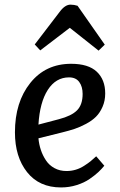

<svg xmlns="http://www.w3.org/2000/svg" viewBox="-20 -800 521 834"><path d="M435.1 -606 408.2 -580.1 283.2 -679.2 154.8 -581.1 130.9 -606.9 238.8 -748Q262.2 -779.8 286.1 -779.8Q302.2 -779.8 316.9 -774.9ZM289.1 -522.9Q363.8 -522.9 400.4 -488.5Q437 -454.1 437 -394Q437 -362.3 425.5 -336.2Q414.1 -310.1 397 -293Q379.9 -275.9 353.8 -262Q327.6 -248 304.2 -240.2Q280.8 -232.4 251 -225.1L147 -199.2Q149.4 -172.9 157.5 -148.7Q165.5 -124.5 179.7 -103.3Q193.8 -82 216.8 -69.6Q239.7 -57.1 269 -57.1Q290 -57.1 309.3 -63Q328.6 -68.8 345.9 -80.1Q363.3 -91.3 373.5 -99.6Q383.8 -107.9 397.9 -121.1L433.1 -80.1Q421.9 -66.4 407.5 -52.7Q393.1 -39.1 369.4 -22.7Q345.7 -6.3 313.2 3.9Q280.8 14.2 245.1 14.2Q150.4 14.2 97.7 -52.2Q44.9 -118.7 44.9 -225.1Q44.9 -356.4 111.6 -439.7Q178.2 -522.9 289.1 -522.9ZM338.9 -392.1Q338.9 -423.8 324.2 -443.8Q309.6 -463.9 279.8 -463.9Q222.7 -463.9 187.7 -409.7Q152.8 -355.5 147 -258.8L235.8 -282.2Q290.5 -296.4 314.7 -320.8Q338.9 -345.2 338.9 -392.1Z"/></svg>

Font: Literata Book Medium
Style: Italic
Weight: 500
Italic angle: -3°
Designer: Latin by Veronika Burian and Jose Scaglione. Greek by Irene Vlachou. Cyrillic by Vera Evstafieva
Foundry: TypeTogether
Version: Version 1.003;PS 001.003;hotconv 1.0.88;makeotf.lib2.5.64775